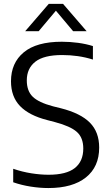

<svg xmlns="http://www.w3.org/2000/svg" viewBox="-20 -966 572 996"><path d="M231 9.5Q187 9.5 139.2 2Q91.5 -5.5 48.5 -20.5V-90.5Q95 -74.5 142.5 -67Q190 -59.5 232 -59.5Q324 -59.5 368 -94.2Q412 -129 412 -195.5Q412 -252 378.5 -281.8Q345 -311.5 265.5 -332.5L225.5 -343Q131 -367 84 -415.8Q37 -464.5 37 -544.5Q37 -639.5 103.2 -694.5Q169.5 -749.5 300.5 -749.5Q343 -749.5 385.2 -743.8Q427.5 -738 462 -727V-657Q424 -669 383.8 -674.8Q343.5 -680.5 302.5 -680.5Q207.5 -680.5 163.2 -645.8Q119 -611 119 -549Q119 -494.5 149.5 -464.5Q180 -434.5 255 -414.5L295.5 -404.5Q398 -378.5 446.2 -329.8Q494.5 -281 494.5 -200.5Q494.5 -100.5 425.5 -45.5Q356.5 9.5 231 9.5ZM110.5 -804 233 -946H307L429.5 -804H359.5L270 -910.5L180.5 -804Z"/></svg>

Font: Encode Sans
Style: Regular
Weight: 400
Designer: Multiple Designers
Foundry: Impallari Type
Version: Version 3.002; ttfautohint (v1.8.3) -l 8 -r 50 -G 200 -x 14 